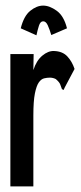

<svg xmlns="http://www.w3.org/2000/svg" viewBox="-20 -664 290 685"><path d="M17 -471H100L99 -414Q110 -448 131 -465.5Q152 -483 173 -482Q203 -481 220 -463Q237 -445 246 -418L211 -352L207 -343L201 -346Q198 -354 195 -362.5Q192 -371 179 -382Q169 -387 158 -387Q148 -387 137.5 -384.5Q127 -382 118.5 -370Q110 -358 104.5 -330.5Q99 -303 99 -252V1H17ZM110 -538 54 -563Q65 -607 88 -625.5Q111 -644 134 -644Q157 -644 182.5 -625.5Q208 -607 219 -563L163 -539Q157 -559 150.5 -573.5Q144 -588 134 -588Q124 -588 119 -572.5Q114 -557 110 -538Z"/></svg>

Font: Inconsolata UltraCondensed Black
Style: Regular
Weight: 900
Width: 1
Monospace: yes
Designer: Raph Levien, Cyreal, Brenton Simpson
Foundry: Raph Levien, Cyreal, Google
Version: Version 3.001; ttfautohint (v1.8.2.53-6de2)